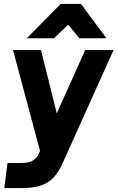

<svg xmlns="http://www.w3.org/2000/svg" viewBox="-20 -754 596 974"><path d="M288 -734H391L520 -560H382L326 -629L254 -560H116ZM2 200 18 73H80Q128 73 147.5 60Q167 47 174 31L183 12L46 -500H188L268 -179L412 -500H556L298 73Q279 116 253.5 144.5Q228 173 189 186.5Q150 200 91 200Z"/></svg>

Font: Haskoy ExtraBold
Style: Italic
Weight: 800
Designer: Ertekin Erdin
Foundry: Ertekin Erdin
Version: Version 2.000; ttfautohint (v1.8.4.7-5d5b)